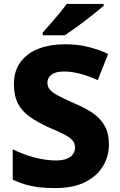

<svg xmlns="http://www.w3.org/2000/svg" viewBox="-20 -950 611 980"><path d="M536 -212Q536 -153 506 -102.5Q476 -52 415.5 -21Q355 10 261 10Q213 10 176.5 5.5Q140 1 108.5 -8.5Q77 -18 45 -33V-188Q99 -161 157 -146Q215 -131 265 -131Q298 -131 320 -139.5Q342 -148 352.5 -163Q363 -178 363 -197Q363 -219 349.5 -234Q336 -249 306.5 -264.5Q277 -280 226 -301Q172 -326 132.5 -353.5Q93 -381 72 -421Q51 -461 51 -520Q51 -587 84 -632.5Q117 -678 176 -701Q235 -724 312 -724Q380 -724 434.5 -709.5Q489 -695 532 -675L479 -541Q435 -561 391 -573Q347 -585 307 -585Q278 -585 259 -577.5Q240 -570 231 -557Q222 -544 222 -527Q222 -507 235.5 -491.5Q249 -476 280 -460Q311 -444 365 -420Q420 -397 457.5 -370Q495 -343 515.5 -305.5Q536 -268 536 -212ZM509 -920Q492 -906 467 -885.5Q442 -865 413.5 -843.5Q385 -822 358 -802.5Q331 -783 311 -770H198V-784Q215 -803 237.5 -828.5Q260 -854 282.5 -881Q305 -908 320 -930H509Z"/></svg>

Font: Noto Sans Syriac Eastern ExtraBold
Style: Regular
Weight: 800
Designer: Patrick Giasson and the Monotype Design Team
Foundry: Monotype Imaging Inc.
Version: Version 3.001